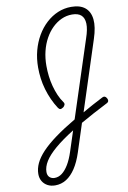

<svg xmlns="http://www.w3.org/2000/svg" viewBox="-150 -1099 1133 1702"><g transform="rotate(-10 416.5 -248.0)"><path d="M204 519Q165 519 135.5 503Q106 487 89.5 459Q73 431 73 394Q73 346 95.5 298Q118 250 166 199Q214 148 290.5 92Q367 36 474 -27L699 -717Q726 -795 724 -846Q722 -897 694 -922Q666 -947 612 -947Q562 -947 517 -926.5Q472 -906 434 -869Q396 -832 368 -781Q340 -730 325 -668.5Q310 -607 310 -538Q310 -492 315.5 -445Q321 -398 333 -353Q345 -308 362.5 -267.5Q380 -227 404 -194Q413 -181 407.5 -169Q402 -157 393 -150Q375 -138 365 -139.5Q355 -141 346 -154Q319 -195 298 -241.5Q277 -288 262.5 -337.5Q248 -387 241.5 -437Q235 -487 235 -536Q235 -616 254 -687.5Q273 -759 308 -819Q343 -879 391 -923Q439 -967 496 -991Q553 -1015 616 -1015Q696 -1015 740.5 -978.5Q785 -942 792.5 -872.5Q800 -803 766 -700L563 -75Q606 -100 653 -125.5Q700 -151 751 -177Q763 -183 773 -179Q783 -175 791 -160Q798 -146 795.5 -136Q793 -126 782 -120Q711 -84 649 -50.5Q587 -17 533 14L451 267Q424 350 387 406Q350 462 304.5 490.5Q259 519 204 519ZM210 453Q246 453 277 429.5Q308 406 335.5 360.5Q363 315 385 247L444 66Q340 131 274 187.5Q208 244 177.5 293.5Q147 343 147 389Q147 420 165 436.5Q183 453 210 453Z"/></g></svg>

Font: Playwrite US Trad Light
Style: Regular
Weight: 300
Designer: Veronika Burian, José Scaglione
Foundry: TypeTogether
Version: Version 1.003